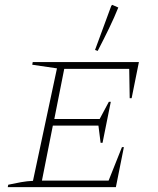

<svg xmlns="http://www.w3.org/2000/svg" viewBox="-20 -772 653 792"><path d="M12 0 14 -10Q41 -16 66.5 -20.5Q92 -25 116 -26L215 -490L113 -505L115 -516H553L523 -367H515L513 -488H245L204 -281H391L429 -352H437L403 -183H395L386 -254H198L153 -27H428L483 -165H491L458 0ZM383 -562 372 -566 439 -748 443 -752 468 -741Q452 -701 430.5 -656.5Q409 -612 383 -562Z"/></svg>

Font: Piazzolla SC Thin
Style: Italic
Weight: 100
Italic angle: -11.3°
Designer: Juan Pablo del Peral
Foundry: Huerta Tipografica
Version: Version 1.330